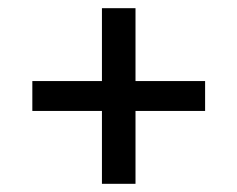

<svg xmlns="http://www.w3.org/2000/svg" viewBox="-20 -540 580 469"><path d="M229 -91V-269H59V-342H229V-520H311V-342H481V-269H311V-91Z"/></svg>

Font: IBM Plex Sans Cond Text
Style: Regular
Weight: 450
Width: 3
Designer: Mike Abbink, Paul van der Laan, Pieter van Rosmalen
Foundry: Bold Monday
Version: Version 1.3